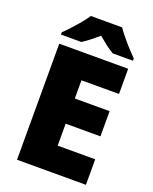

<svg xmlns="http://www.w3.org/2000/svg" viewBox="-168 -1019 884 1110"><g transform="rotate(20 274.5 -463.5)"><path d="M501 0H77V-714H501V-559H270V-447H484V-292H270V-157H501ZM386 -927Q402 -904 424.5 -876.5Q447 -849 470.5 -823.5Q494 -798 511 -781V-767H387Q361 -782 338 -800Q315 -818 289 -840Q263 -818 241.5 -801Q220 -784 194 -767H68V-781Q87 -799 110.5 -824.5Q134 -850 156.5 -877Q179 -904 194 -927Z"/></g></svg>

Font: Noto Sans Thai Black
Style: Regular
Weight: 900
Version: Version 2.001